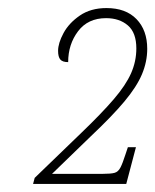

<svg xmlns="http://www.w3.org/2000/svg" viewBox="-20 -842 385 476"><path d="M62 -386 66 -401 182 -513Q232 -561 262 -596Q292 -631 305 -660.5Q318 -690 318 -722Q318 -761 297 -779Q276 -797 243 -797Q198 -797 173.5 -764.5Q149 -732 149 -688Q135 -688 129.5 -694.5Q124 -701 124 -716Q124 -735 137.5 -760Q151 -785 178 -803.5Q205 -822 244 -822Q292 -822 318.5 -794.5Q345 -767 345 -721Q345 -689 332 -658Q319 -627 288.5 -590.5Q258 -554 205 -504L109 -411H235Q255 -411 264 -413.5Q273 -416 278.5 -426.5Q284 -437 291 -459L297 -477H317L293 -386Z"/></svg>

Font: Noto Serif Tamil Condensed Thin
Style: Italic
Weight: 100
Width: 3
Italic angle: -12°
Designer: Indian Type Foundry, Tom Grace, and the Monotype Design Team
Foundry: Monotype Imaging Inc.
Version: Version 2.003; ttfautohint (v1.8.4.7-5d5b)